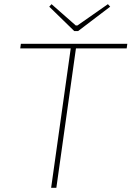

<svg xmlns="http://www.w3.org/2000/svg" viewBox="-20 -900 630 920"><path d="M347 -690 250 0H225L322 -690ZM590 -690 587 -668H77L80 -690ZM497 -880 508 -868 354 -751H336L216 -868L227 -880L343 -778H351Z"/></svg>

Font: Exo 2 Thin
Style: Italic
Weight: 250
Italic angle: -8°
Designer: Natanael Gama
Foundry: Natanael Gama
Version: Version 2.010